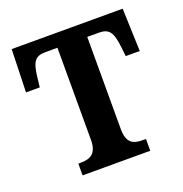

<svg xmlns="http://www.w3.org/2000/svg" viewBox="-103 -628 688 720"><g transform="rotate(-20 241.0 -268.0)"><path d="M107 0H377V-47H363C327 -47 301 -58 301 -114V-482H347C388 -482 401 -464 408 -401L412 -365H468L462 -536H19L14 -365H69L73 -401C80 -464 92 -482 135 -482H182V-114C182 -58 153 -47 117 -47H107Z"/></g></svg>

Font: Noto Serif Condensed Semi
Style: Regular
Weight: 600
Width: 3
Designer: Monotype Design Team
Foundry: Monotype Imaging Inc.
Version: Version 1.002